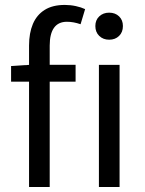

<svg xmlns="http://www.w3.org/2000/svg" viewBox="-20 -744 578 764"><path d="M95.6 0V-562.9Q95.6 -612.5 110.9 -648.7Q126.3 -684.9 157.8 -704.6Q189.2 -724.4 238 -724.4Q260.3 -724.4 281.8 -719.7Q303.3 -715 318.7 -707.7L300.6 -647.6Q272.2 -657.4 246.3 -657.4Q212.2 -657.4 195 -633.5Q177.8 -609.6 177.8 -562.6V0ZM24.1 -419.1V-481.4L100 -486.1H280.8V-419.1ZM373.6 0V-486H455.8V0ZM414.3 -586Q390.6 -586 375 -601Q359.4 -616 359.4 -640.4Q359.4 -664.2 375 -678.9Q390.6 -693.6 414.3 -693.6Q438.6 -693.6 453.8 -678.9Q469.1 -664.2 469.1 -640.4Q469.1 -616 453.8 -601Q438.6 -586 414.3 -586Z"/></svg>

Font: SourceSans3VF
Style: Regular
Weight: 200
Designer: Paul D. Hunt
Foundry: Adobe
Version: Version 3.052;hotconv 1.1.0;makeotfexe 2.6.0